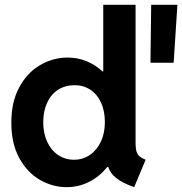

<svg xmlns="http://www.w3.org/2000/svg" viewBox="-20 -772 759 800"><path d="M431.2 -76.2H426.8Q395 -36.6 351.6 -14.4Q308.1 7.8 257.8 7.8Q198.2 7.8 145 -23.4Q91.8 -54.7 59.3 -115.5Q26.9 -176.3 27.3 -260.7Q26.9 -345.2 59.3 -406.5Q91.8 -467.8 145.5 -499.8Q199.2 -531.7 260.7 -532.2Q303.2 -532.2 340.1 -517.3Q377 -502.4 406.7 -474.6H410.2V-752H544.9V-170.9Q545.4 -150.9 549.3 -139.2Q553.2 -127.4 562 -120.1Q570.8 -112.8 586.9 -106.4L539.1 7.8Q491.7 -8.8 465.3 -29.3Q439 -49.8 431.2 -76.2ZM417 -262.7Q417 -310.1 400.6 -345.2Q384.3 -380.4 355.2 -398.9Q326.2 -417.5 290 -417Q252 -417 222.4 -398.2Q192.9 -379.4 176.5 -344.2Q160.2 -309.1 160.2 -262.7Q160.2 -217.3 176.3 -181.9Q192.4 -146.5 221.7 -126.5Q251 -106.4 288.1 -106.4Q325.2 -106.4 354.5 -126.5Q383.8 -146.5 400.4 -181.9Q417 -217.3 417 -262.7ZM609.9 -752H719.2L703.6 -510.7H606.9Z"/></svg>

Font: Reddit Sans Fudge
Style: Bold
Weight: 700
Designer: Stephen Hutchings
Foundry: Reddit
Version: Version 1.013